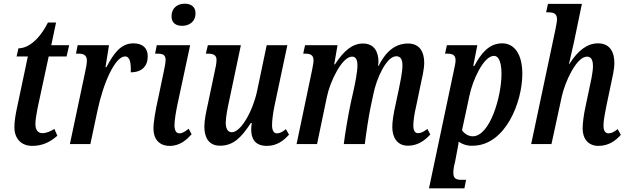

<svg xmlns="http://www.w3.org/2000/svg" viewBox="-20 -781 3397 1041"><path d="M155 10C213 10 254 -13 291 -45L275 -82C256 -70 232 -59 210 -59C186 -59 172 -76 172 -108C172 -129 177 -161 184 -196L244 -475H341L355 -536H258L284 -659H240C188 -556 126 -519 80 -519L70 -475H131L71 -191C65 -164 58 -122 58 -92C58 -27 97 10 155 10Z M359 0H470L508 -179C540 -332 604 -475 658 -475C684 -475 691 -442 689 -389C749 -389 781 -422 781 -476C781 -518 756 -546 703 -546C634 -546 596 -490 557 -417H552L571 -536H401L392 -490H406C428 -490 451 -485 451 -454C451 -436 447 -413 440 -383Z M967 -641C1003 -641 1040 -660 1040 -710C1040 -746 1013 -761 982 -761C943 -761 910 -739 910 -692C910 -657 934 -641 967 -641ZM900 10C958 10 993 -25 1019 -53L1003 -83C984 -68 969 -58 952 -58C936 -58 926 -73 926 -102C926 -129 934 -175 942 -214L1011 -536H830L821 -490H835C862 -490 878 -484 878 -456C878 -445 875 -426 870 -403L837 -245C823 -183 812 -120 812 -83C812 -29 842 10 900 10Z M1427 10C1484 10 1521 -22 1547 -51L1530 -81C1512 -66 1498 -58 1481 -58C1465 -58 1455 -73 1455 -102C1455 -132 1461 -169 1467 -201L1538 -536H1426L1374 -288C1352 -182 1287 -64 1237 -64C1213 -64 1204 -87 1204 -115C1204 -146 1214 -197 1223 -237L1286 -536H1107L1096 -490H1108C1140 -490 1154 -480 1154 -456C1154 -438 1149 -415 1143 -388L1106 -212C1098 -176 1088 -130 1088 -95C1088 -39 1109 9 1173 9C1247 9 1290 -38 1340 -114H1345C1343 -98 1342 -87 1342 -78C1342 -30 1362 10 1427 10Z M2192 9C2248 9 2287 -23 2313 -52L2297 -82C2278 -67 2263 -59 2246 -59C2230 -59 2221 -74 2221 -100C2221 -128 2227 -166 2237 -208L2260 -319C2268 -356 2280 -405 2280 -441C2280 -496 2258 -545 2193 -545C2128 -545 2076 -509 2033 -425H2029C2031 -432 2032 -440 2032 -446C2032 -497 2011 -545 1948 -545C1891 -545 1845 -507 1796 -432H1792L1810 -536H1634L1624 -490H1636C1662 -490 1680 -483 1680 -454C1680 -442 1676 -422 1672 -401L1588 0H1699L1752 -254C1769 -339 1834 -474 1889 -474C1913 -474 1918 -449 1918 -428C1918 -389 1905 -329 1899 -300L1882 -224C1867 -154 1849 -44 1844 0H1958C1963 -44 1980 -159 1990 -203L2004 -269C2022 -360 2077 -477 2129 -476C2155 -476 2162 -454 2162 -426C2162 -388 2149 -331 2143 -300L2126 -220C2112 -158 2107 -121 2107 -92C2107 -39 2131 9 2192 9Z M2306 240H2498L2507 194H2483C2456 194 2438 189 2438 157C2438 138 2441 120 2447 98L2459 35C2464 13 2467 -13 2467 -13C2489 3 2518 11 2546 9C2720 6 2812 -226 2812 -381C2812 -487 2769 -546 2703 -546C2632 -546 2589 -493 2552 -424H2546L2568 -536H2403L2393 -490H2406C2433 -490 2450 -483 2450 -454C2450 -440 2446 -423 2440 -395ZM2543 -42C2517 -42 2494 -60 2485 -75L2525 -261C2542 -346 2602 -478 2658 -478C2690 -478 2699 -429 2699 -379C2699 -259 2637 -42 2543 -42Z M3225 10C3280 10 3319 -19 3346 -50L3329 -81C3310 -66 3296 -58 3279 -58C3261 -58 3252 -74 3252 -100C3252 -128 3260 -167 3268 -208L3292 -322C3300 -359 3311 -405 3311 -440C3311 -496 3289 -546 3222 -546C3164 -546 3113 -507 3067 -434H3065C3071 -460 3081 -503 3092 -553L3135 -760H2951L2941 -714H2954C2983 -714 3000 -706 3000 -677C3000 -664 2996 -645 2991 -619L2860 0H2970L3026 -258C3043 -336 3105 -474 3163 -474C3190 -474 3195 -446 3195 -422C3195 -388 3181 -327 3175 -300L3156 -210C3144 -157 3139 -110 3139 -84C3139 -29 3169 10 3225 10Z"/></svg>

Font: Noto Serif Condensed Semi
Style: Italic
Weight: 600
Width: 3
Italic angle: -12°
Designer: Monotype Design Team
Foundry: Monotype Imaging Inc.
Version: Version 1.901